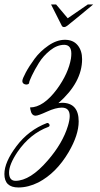

<svg xmlns="http://www.w3.org/2000/svg" viewBox="-90 -567 444 856"><path d="M185.6 -452 137.6 -547.2H160L212 -485.6L301.6 -547.2H325.6Q248 -482.4 209.6 -452Q202.4 -446.4 195.6 -446.4Q188.8 -446.4 185.6 -452ZM-8 268.8Q-70.4 268.8 -70.4 208.8Q-70.4 156 -16.4 84.4Q37.6 12.8 119.2 -18.4Q123.2 -20 127.2 -16.4Q131.2 -12.8 131.2 -8.4Q131.2 -4 126.4 -1.6Q44 28.8 -12 110.4Q-49.6 166.4 -49.6 202.4Q-49.6 238.4 -21.6 239.2Q44.8 239.2 123.2 148Q189.6 71.2 212.8 -5.6Q220.8 -32 220.8 -49.6Q220.8 -87.2 185.6 -87.2Q158.4 -87.2 119.2 -69.2Q80 -51.2 68.8 -51.2Q50.4 -51.2 45.6 -78.4L44 -88Q103.2 -88 164 -169.6Q215.2 -240 226.4 -306.4Q228 -318.4 228 -328Q228 -366.4 196.8 -367.2Q164.8 -367.2 134 -342.8Q103.2 -318.4 83.6 -286.8Q64 -255.2 52 -229.6Q40 -204 40 -198.4Q40 -192.8 32.4 -190.8Q24.8 -188.8 17.2 -192.8Q9.6 -196.8 9.6 -206Q9.6 -215.2 24.8 -243.6Q40 -272 64.4 -305.2Q88.8 -338.4 126 -364Q163.2 -389.6 199.6 -389.6Q236 -389.6 256 -365.6Q276 -341.6 276 -303.2Q276 -200 170.4 -107.2Q180 -108.8 185.6 -108.8Q260.8 -108.8 260.8 -25.6Q260.8 34.4 216 111.2Q160.8 204.8 80.8 246.4Q36 268.8 -8 268.8Z"/></svg>

Font: Euphoria Script
Style: Regular
Weight: 400
Designer: Sabrina Mariela Lopez
Foundry: Sabrina Mariela Lopez
Version: Version 1.002